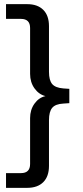

<svg xmlns="http://www.w3.org/2000/svg" viewBox="-20 -725 401 925"><path d="M9 180V109H81Q125 109 125 65V-156Q125 -196 146 -225.5Q167 -255 199 -262Q167 -270 146 -299.5Q125 -329 125 -369V-590Q125 -634 81 -634H9V-705H111Q161 -705 188.5 -677.5Q216 -650 216 -599V-379Q216 -338 231.5 -320Q247 -302 285 -299L314 -297V-228L285 -226Q247 -224 231.5 -205.5Q216 -187 216 -146V74Q216 125 188.5 152.5Q161 180 111 180Z"/></svg>

Font: Nunito Sans Medium
Style: Regular
Weight: 500
Designer: Vernon Adams
Foundry: Vernon Adams
Version: Version 3.101; ttfautohint (v1.8.4.7-5d5b);gftools[0.9.27]